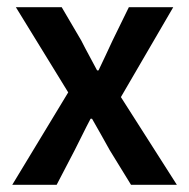

<svg xmlns="http://www.w3.org/2000/svg" viewBox="-20 -512 524 532"><path d="M14 0H137L187 -96C202 -125 216 -155 231 -183H235C251 -155 268 -125 284 -96L343 0H470L315 -243L460 -492H337L292 -400C279 -372 266 -344 253 -317H249C235 -344 219 -372 205 -400L151 -492H24L169 -256Z"/></svg>

Font: Source Sans Pro Semibold
Style: Regular
Weight: 600
Designer: Paul D. Hunt
Foundry: Adobe Systems Incorporated
Version: Version 3.006;hotconv 1.0.111;makeotfexe 2.5.65597